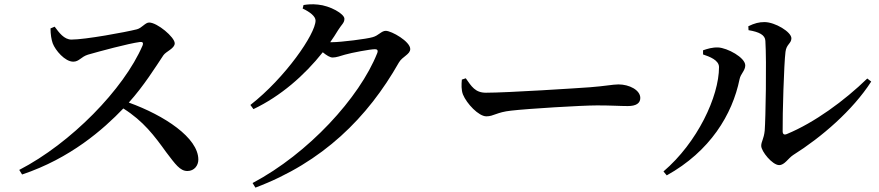

<svg xmlns="http://www.w3.org/2000/svg" viewBox="-20 -803 4020 878"><path d="M211 -673C211 -646 215 -622 221 -605C233 -573 277 -521 315 -521C342 -521 350 -543 382 -553C434 -568 567 -604 620 -611C631 -612 637 -609 632 -595C546 -395 304 -148 68 -26L81 -5C302 -79 452 -211 544 -307C636 -249 686 -182 740 -107C782 -52 803 -21 837 -21C869 -21 887 -47 887 -73C887 -173 732 -275 569 -334C637 -409 693 -499 727 -550C739 -568 779 -581 779 -605C779 -633 699 -700 662 -700C644 -700 629 -675 606 -669C555 -656 370 -622 307 -622C273 -622 250 -654 230 -681Z M1135 34 1148 55C1456 -61 1661 -265 1804 -517C1820 -545 1856 -554 1856 -579C1856 -613 1771 -662 1744 -662C1724 -662 1711 -640 1684 -633C1658 -625 1539 -610 1498 -610H1490C1503 -628 1515 -647 1526 -665C1542 -691 1555 -698 1555 -717C1555 -740 1489 -777 1434 -782C1406 -785 1387 -783 1368 -780L1364 -764C1398 -748 1423 -728 1423 -709C1423 -648 1284 -447 1125 -323L1139 -304C1263 -363 1372 -458 1456 -564C1473 -550 1489 -540 1501 -540C1518 -540 1536 -547 1557 -553C1588 -562 1673 -578 1695 -578C1705 -578 1710 -573 1705 -560C1624 -356 1390 -101 1135 34Z M2110 -445 2092 -439C2090 -417 2089 -392 2097 -371C2114 -329 2169 -271 2204 -271C2238 -271 2251 -290 2317 -297C2393 -306 2641 -321 2711 -321C2778 -321 2813 -318 2851 -318C2889 -318 2908 -331 2908 -355C2908 -391 2858 -417 2808 -417C2783 -417 2745 -409 2678 -404C2623 -400 2301 -379 2202 -379C2153 -379 2136 -408 2110 -445Z M3402 -683 3403 -665C3452 -657 3479 -643 3480 -616C3486 -520 3481 -258 3477 -206C3473 -167 3461 -156 3461 -136C3461 -111 3512 -48 3543 -48C3568 -48 3584 -79 3607 -94C3736 -175 3879 -298 3964 -430L3946 -444C3841 -342 3704 -242 3578 -190C3566 -185 3559 -189 3559 -203C3558 -276 3565 -513 3572 -566C3576 -601 3599 -604 3599 -628C3599 -657 3524 -702 3476 -702C3451 -702 3431 -697 3402 -683ZM3195 -554C3225 -544 3268 -528 3268 -496C3268 -362 3169 -151 3014 -19L3029 -1C3227 -111 3329 -279 3362 -441C3367 -466 3388 -480 3388 -504C3388 -540 3306 -584 3264 -586C3238 -587 3215 -580 3195 -573Z"/></svg>

Font: Noto Serif CJK SC SemiBold
Style: Regular
Weight: 600
Designer: Ryoko NISHIZUKA 西塚涼子 (kana & ideographs); Frank Grießhammer (Latin, Greek & Cyrillic); Wenlong ZHANG 张文龙 (bopomofo); San
Foundry: Adobe
Version: Version 2.001;hotconv 1.1.0;makeotfexe 2.6.0